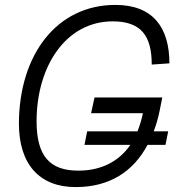

<svg xmlns="http://www.w3.org/2000/svg" viewBox="-20 -746 759 782"><path d="M288 16C426 16 523 -47 581 -156H654L665 -211H606C616 -237 624 -265 630 -294L641 -349H365L351 -285H562C557 -259 549 -234 540 -211H335L324 -156H511C464 -88 392 -51 299 -51C184 -51 129 -109 129 -252C129 -477 249 -659 439 -659C555 -659 598 -600 598 -483L670 -488C670 -634 603 -726 450 -726C211 -726 58 -523 57 -243C57 -78 140 16 288 16Z"/></svg>

Font: Geist Light
Style: Italic
Weight: 300
Italic angle: -12°
Designer: Basement.studio, Andrés Briganti, Mateo Zaragoza
Foundry: Basement.studio, Vercel, Andrés Briganti, Guido Ferreyra, Mateo Zaragoza
Version: Version 1.500